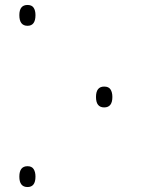

<svg xmlns="http://www.w3.org/2000/svg" viewBox="-20 -744 570 774"><path d="M91 -640Q58 -640 58 -683Q58 -724 91 -724Q108 -724 115.5 -713Q123 -702 123 -683Q123 -640 91 -640ZM400 -311Q367 -311 367 -353Q367 -395 400 -395Q418 -395 425.5 -383.5Q433 -372 433 -353Q433 -311 400 -311ZM91 10Q58 10 58 -32Q58 -74 91 -74Q108 -74 115.5 -62.5Q123 -51 123 -32Q123 10 91 10Z"/></svg>

Font: Noto Sans Mono Condensed ExtraLight
Style: Regular
Weight: 200
Width: 3
Designer: Monotype Design Team
Foundry: Monotype Imaging Inc.
Version: Version 2.014; ttfautohint (v1.8.4.7-5d5b)